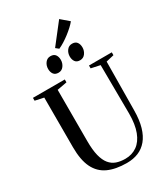

<svg xmlns="http://www.w3.org/2000/svg" viewBox="-270 -1266 1225 1396"><g transform="rotate(-30 343.0 -567.5)"><path d="M370 9Q275.5 9 212.2 -20.2Q149 -49.5 117.2 -114.5Q85.5 -179.5 85.5 -286.5V-703.5L13 -719V-743H280.5V-719L198 -703.5V-272.5Q198 -198.5 210.2 -150Q222.5 -101.5 245.5 -73.5Q268.5 -45.5 301 -34.2Q333.5 -23 374 -23Q431 -23 473.2 -53Q515.5 -83 538.5 -143.5Q561.5 -204 561.5 -294.5L558.5 -703L483.5 -719V-743H675V-719L609 -703.5L605 -298Q604.5 -216.5 587.5 -158.2Q570.5 -100 539.5 -63Q508.5 -26 465.8 -8.5Q423 9 370 9ZM266 -808Q239 -808 226.2 -825.5Q213.5 -843 213.5 -869Q213.5 -898 230 -920Q246.5 -942 273.5 -942H274.5Q302 -942 314.5 -924.8Q327 -907.5 327 -881Q327 -853 310.5 -830.5Q294 -808 267 -808ZM447 -808Q420 -808 407.5 -825.5Q395 -843 395 -869Q395 -898 411.5 -920Q428 -942 455 -942H456Q483 -942 495.8 -924.8Q508.5 -907.5 508.5 -881Q508.5 -853 492 -830.5Q475.5 -808 448 -808ZM357.5 -956.5 333.5 -976 464.5 -1144 530.5 -1087.5Q518 -1071.5 497.8 -1052.8Q477.5 -1034 453.5 -1015.5Q429.5 -997 404.8 -981.5Q380 -966 358.5 -956.5Z"/></g></svg>

Font: Merriweather 120pt
Style: Regular
Weight: 400
Version: Version 2.100